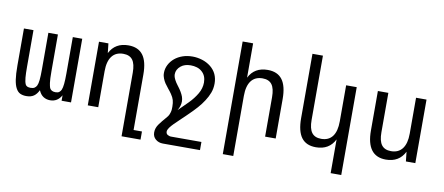

<svg xmlns="http://www.w3.org/2000/svg" viewBox="-80 -1088 3760 1625"><g transform="rotate(10 1800.0 -276.0)"><path d="M167 13Q137 13 114.5 2.5Q92 -8 77 -37Q63 -63 56 -108.5Q49 -154 49 -230V-547H131V-234Q131 -176 134 -140Q137 -104 146.5 -83Q156 -62 191 -62Q213 -62 225 -70Q237 -78 244 -92Q252 -108 255.5 -141Q259 -174 259 -234V-547H341V-234Q341 -161 345.5 -131.5Q350 -102 355 -89Q368 -62 405 -62Q426 -62 437 -70.5Q448 -79 454 -92Q462 -110 465.5 -144.5Q469 -179 469 -234V-547H550V0H469V-47Q436 13 372 13Q339 13 313.5 -3.5Q288 -20 273 -56Q256 -21 231.5 -4Q207 13 167 13Z M1021 -339Q1021 -413 995.5 -447.5Q970 -482 915 -482Q851 -482 817.5 -438Q784 -394 784 -309V0H694V-547H775L784 -465Q832 -560 946 -560Q1030 -560 1071 -505.5Q1112 -451 1112 -339V138H1184V208H1021Z M1376 208Q1339 208 1313 186Q1287 164 1287 127Q1287 89 1312 55Q1337 21 1362 -7Q1372 -18 1381 -30.5Q1390 -43 1396 -65Q1400 -79 1400.5 -92Q1401 -105 1401 -114Q1401 -146 1394.5 -169Q1388 -192 1370 -218Q1363 -228 1355.5 -238Q1348 -248 1341 -256Q1322 -279 1310 -297Q1298 -315 1290 -336Q1286 -346 1283.5 -357Q1281 -368 1281 -383Q1281 -420 1298 -453Q1315 -486 1345 -511Q1373 -534 1411.5 -547.5Q1450 -561 1497 -561Q1537 -561 1578.5 -548.5Q1620 -536 1654 -509Q1719 -456 1719 -368Q1719 -325 1705 -288Q1691 -251 1668 -216Q1645 -180 1615.5 -147Q1586 -114 1554 -83Q1541 -70 1525.5 -55Q1510 -40 1494 -25Q1457 10 1437.5 29.5Q1418 49 1404 68Q1390 88 1390 102Q1390 122 1405.5 130Q1421 138 1431 138H1695V208ZM1449 -92Q1490 -132 1532 -174.5Q1574 -217 1601.5 -264Q1629 -311 1629 -361Q1629 -420 1591 -453Q1572 -470 1547 -477.5Q1522 -485 1494 -485Q1442 -485 1410 -459Q1373 -429 1373 -387Q1373 -373 1379 -357Q1385 -341 1399 -319Q1407 -308 1414 -298Q1421 -288 1423 -286Q1436 -269 1447.5 -249.5Q1459 -230 1466 -211Q1473 -191 1473 -170Q1473 -131 1449 -92Z M1891 -760H1981V-465Q2029 -560 2143 -560Q2227 -560 2268 -505.5Q2309 -451 2309 -339V0H2218V-339Q2218 -413 2192.5 -447.5Q2167 -482 2112 -482Q2048 -482 2014.5 -438Q1981 -394 1981 -309V208H1891Z M2818 -82Q2770 14 2656 14Q2572 14 2531.5 -40.5Q2491 -95 2491 -207V-760H2581V-207Q2581 -133 2607 -98.5Q2633 -64 2688 -64Q2752 -64 2785 -108Q2818 -152 2818 -237V-547H2909V208H2818Z M3257 14Q3091 14 3091 -207V-546H3181V-207Q3181 -133 3207 -98.5Q3233 -64 3288 -64Q3352 -64 3385.5 -108.5Q3419 -153 3419 -237V-546H3509V0H3428L3419 -82Q3371 14 3257 14Z"/></g></svg>

Font: PlemolJP35 Console
Style: Regular
Weight: 400
Version: v2.0.3; ttfautohint (v1.8.4.7-5d5b-dirty) -l 6 -r 45 -G 200 